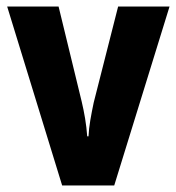

<svg xmlns="http://www.w3.org/2000/svg" viewBox="-20 -570 542 590"><path d="M171 0 2 -550H160L231 -258Q237 -233 241.5 -206Q246 -179 248 -151H252Q253 -174 257.5 -200.5Q262 -227 268 -255L343 -550H501L331 0Z"/></svg>

Font: Noto Sans Armenian Condensed ExtraBold
Style: Regular
Weight: 800
Width: 3
Designer: Monotype Design Team
Foundry: Monotype Imaging Inc.
Version: Version 2.008; ttfautohint (v1.8.4.7-5d5b)